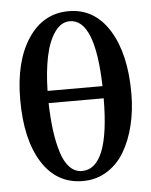

<svg xmlns="http://www.w3.org/2000/svg" viewBox="-50 -694 585 743"><g transform="rotate(-5 243.0 -322.0)"><path d="M242.7 7.8Q141.1 7.8 84.5 -81.8Q27.8 -171.4 27.8 -326.2Q27.8 -475.1 86.4 -563.5Q145 -651.9 244.1 -651.9Q344.2 -651.9 401.4 -560.1Q458.5 -468.3 458.5 -314.5Q458.5 -248.5 444.3 -190.4Q430.2 -132.3 403.8 -87.9Q377.4 -43.5 335.7 -17.8Q293.9 7.8 242.7 7.8ZM245.1 -612.8Q211.4 -612.8 186.8 -578.1Q162.1 -543.5 149.9 -485.4Q137.7 -427.2 136.2 -351.6H349.6Q342.8 -612.8 245.1 -612.8ZM242.2 -31.2Q349.1 -31.2 350.1 -304.2H136.2Q137.7 -244.6 144 -197Q150.4 -149.4 162.4 -111.3Q174.3 -73.2 194.6 -52.2Q214.8 -31.2 242.2 -31.2Z"/></g></svg>

Font: Elstob Medium
Style: Regular
Weight: 500
Designer: Peter S. Baker
Version: Version 1.015